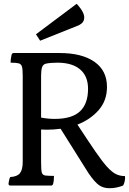

<svg xmlns="http://www.w3.org/2000/svg" viewBox="-20 -1060 681 1014"><path d="M35 -80Q25 -80 25 -90Q25 -94 27.5 -106Q30 -118 34 -125Q71 -127 85.5 -145.5Q100 -164 100 -205V-660Q100 -694 96 -708Q92 -722 78.5 -725.5Q65 -729 36 -729Q36 -742 38 -753.5Q40 -765 41 -770Q44 -780 52 -780H294Q413 -780 479 -733.5Q545 -687 545 -601Q545 -529 501.5 -479Q458 -429 389 -402Q446 -315 483 -261Q520 -207 546 -178.5Q572 -150 593.5 -140Q615 -130 640 -130Q642 -118 638.5 -102.5Q635 -87 630 -80Q595 -66 558 -66Q526 -66 503 -82Q480 -98 447 -146L300 -380Q264 -375 227 -375Q212 -375 197 -376V-205Q197 -161 201 -148Q205 -135 220 -133Q228 -132 241.5 -131.5Q255 -131 265 -131Q265 -104 261 -90Q258 -80 250 -80ZM197 -439Q234 -432 268 -432Q360 -432 402.5 -472Q445 -512 445 -591Q445 -658 403 -693.5Q361 -729 283 -729Q248 -729 223 -724Q207 -720 202 -704Q197 -688 197 -660ZM385 -922 192 -845 170 -879 385 -1040Q434 -987 423 -955Q418 -934 385 -922Z"/></svg>

Font: Gowun Batang
Style: Bold
Weight: 700
Designer: Yanghee Ryu
Foundry: Yanghee Ryu
Version: Version 2.000